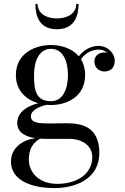

<svg xmlns="http://www.w3.org/2000/svg" viewBox="-20 -699 636 979"><path d="M171.5 -679H160.5C160.5 -618 180 -550 270 -550C360 -550 380.5 -618 380.5 -679H369C369 -630 323.5 -605 270 -605C216.5 -605 171.5 -630 171.5 -679ZM68 -73C68 -26.5 103 -3 160.5 5.5C112.5 11 36 43.5 36 125C36 219.5 137.5 260 258 260C372.5 260 486.5 208 486.5 82C486.5 -53.5 396 -70.5 321 -70.5C292.5 -70.5 268 -69.5 233 -69.5C178.5 -69.5 137.5 -71.5 137.5 -106C137.5 -136.5 180.5 -157 219.5 -164.5C226.5 -163.5 233.5 -163.5 240 -163.5C321 -163.5 414 -206 414 -316.5C414 -349 406 -375.5 393 -397C419 -435 456.5 -446 483 -446C502 -446 516.5 -439.5 527 -429.5C522 -431 517 -431.5 512 -431.5C488 -431.5 461.5 -418.5 461.5 -385C461.5 -352 487 -334.5 512 -334.5C537 -334.5 565 -347 565 -389.5C565 -427.5 530.5 -465 481.5 -465C453 -465 411 -451.5 382 -412C347.5 -452.5 291.5 -469.5 240 -469.5C159 -469.5 61 -427 61 -316.5C61 -235 114.5 -190.5 175 -172.5C114 -158 68 -124 68 -73ZM153.5 -316.5C153.5 -390.5 181 -450 240 -450C299 -450 326.5 -390.5 326.5 -316.5C326.5 -242.5 299 -183 240 -183C161 -183 153.5 -242.5 153.5 -316.5ZM127 114.5C127 67.5 143.5 31 184 8C194 8.5 205 9 216.5 9H333C398 9 450.5 43 450.5 101.5C450.5 188.5 372 238.5 272 238.5C176.5 238.5 127 178 127 114.5Z"/></svg>

Font: Bodoni* 11
Style: Regular
Weight: 400
Version: Version 2.3